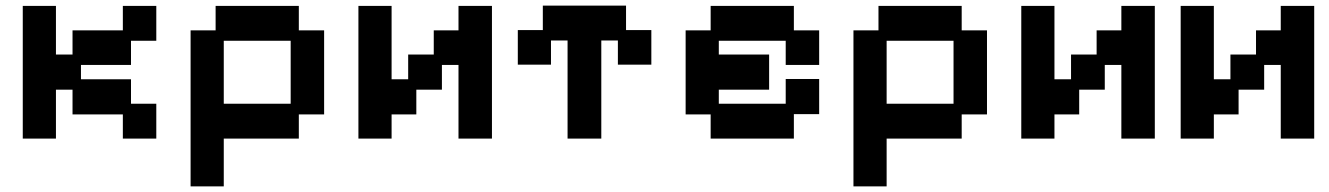

<svg xmlns="http://www.w3.org/2000/svg" viewBox="-20 -482 4726 683"><path d="M61 11V-461H179V-288H238V-374H417V-461H536V-337H446V-251H268V-200H446V-113H536V11H417V-75H238V-163H179V11Z M658 181V-374H747V-461H1043V-374H1133V-75H1043V11H776V181ZM776 -113H1014V-337H776Z M1255 11V-461H1373V-200H1432V-288H1523V-374H1611V-461H1730V11H1611V-251H1552V-163H1461V-75H1373V11Z M1999 11V-338H1940V-252H1822V-375H1911V-462H2207V-375H2297V-252H2178V-338H2119V11Z M2508 11V-75H2419V-374H2508V-461H2804V-374H2894V-251H2775V-337H2537V-288H2716V-163H2537V-113H2775V-201H2894V-76H2804V11Z M3016 181V-374H3105V-461H3401V-374H3491V-75H3401V11H3134V181ZM3134 -113H3372V-337H3134Z M3613 11V-461H3731V-200H3790V-288H3881V-374H3969V-461H4088V11H3969V-251H3910V-163H3819V-75H3731V11Z M4180 11V-461H4298V-200H4357V-288H4448V-374H4536V-461H4655V11H4536V-251H4477V-163H4386V-75H4298V11Z"/></svg>

Font: Pixelify Sans SemiBold
Style: Regular
Weight: 600
Designer: Stefie Justprince
Foundry: Typecalism Foundryline
Version: Version 1.000